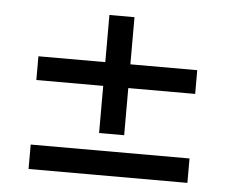

<svg xmlns="http://www.w3.org/2000/svg" viewBox="-41 -525 686 572"><g transform="rotate(5 301.5 -239.0)"><path d="M64 -266V-337H264V-478H339V-337H539V-266H339V-125H264V-266ZM64 0V-73H539V0Z"/></g></svg>

Font: DeepMind Sans
Style: Regular
Weight: 400
Designer: Jonny Pinhorn / Modifications: Colophon Foundry
Foundry: Colophon Foundry
Version: Version 1.002; ttfautohint (v1.8.2)